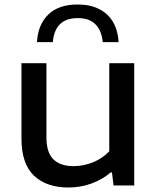

<svg xmlns="http://www.w3.org/2000/svg" viewBox="-20 -825 700 854"><path d="M75.5 -208.5V-544H186.5V-214.5Q186.5 -146 217.8 -116Q249 -86 307 -86Q350.5 -86 392.8 -102.8Q435 -119.5 466 -152V-544H577V0H485L478 -58H472.5Q434 -25.5 385.5 -8.2Q337 9 284.5 9Q186.5 9 131 -43.8Q75.5 -96.5 75.5 -208.5ZM325.5 -805Q382 -805 422 -784.2Q462 -763.5 483.5 -725.8Q505 -688 507.5 -637.5H437Q432.5 -688 405.2 -716.2Q378 -744.5 325.5 -744.5Q224 -744.5 215 -637.5H144.5Q148.5 -715 194.5 -760Q240.5 -805 325.5 -805Z"/></svg>

Font: Encode Sans Expanded Medium
Style: Regular
Weight: 500
Width: 7
Designer: Multiple Designers
Foundry: Impallari Type
Version: Version 2.000